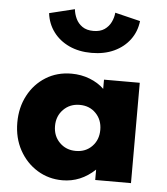

<svg xmlns="http://www.w3.org/2000/svg" viewBox="-58 -908 847 976"><g transform="rotate(5 365.0 -420.0)"><path d="M296.5 16Q390 16 463 -53V0H645.5V-512H463V-465Q432.5 -494.5 389 -511.2Q345.5 -528 296.5 -528Q222.5 -528 165.2 -492.2Q108 -456.5 75.5 -395Q43 -333.5 43 -257Q43 -178 77 -116.2Q111 -54.5 168.5 -19.2Q226 16 296.5 16ZM351.5 -138.5Q301.5 -138.5 268.5 -171.8Q235.5 -205 235.5 -256Q235.5 -306.5 268.5 -340Q301.5 -373.5 351.5 -373.5Q402 -373.5 434.2 -340.2Q466.5 -307 466.5 -256Q466.5 -205 434.2 -171.8Q402 -138.5 351.5 -138.5ZM387.5 -642Q452.5 -642 502.5 -665.2Q552.5 -688.5 583 -729.8Q613.5 -771 619.5 -824.5L490.5 -856Q488.5 -831.5 477.2 -808Q466 -784.5 444 -769.2Q422 -754 387.5 -754Q353 -754 331 -769.2Q309 -784.5 298 -808Q287 -831.5 284.5 -856L155.5 -824.5Q162 -771 192.5 -729.8Q223 -688.5 273 -665.2Q323 -642 387.5 -642Z"/></g></svg>

Font: Spartan ExtraBold
Style: Regular
Weight: 800
Designer: Matt Bailey, Mirko Velimirovic
Foundry: Matt Bailey
Version: Version 1.003; ttfautohint (v1.8.3)